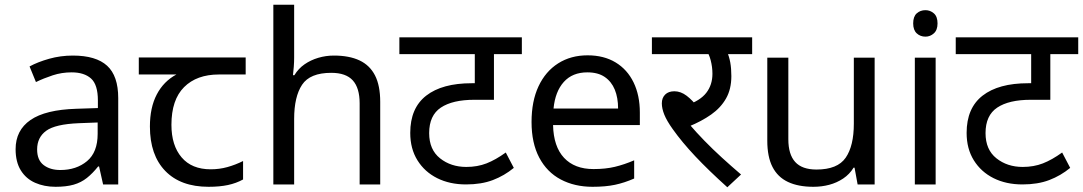

<svg xmlns="http://www.w3.org/2000/svg" viewBox="-20 -780 4580 812"><path d="M288 -545Q386 -545 433 -502Q480 -459 480 -365V0H416L399 -76H395Q372 -47 347.5 -27.5Q323 -8 291.5 1Q260 10 215 10Q167 10 128.5 -7Q90 -24 68 -59.5Q46 -95 46 -149Q46 -229 109 -272.5Q172 -316 303 -320L394 -323V-355Q394 -422 365 -448Q336 -474 283 -474Q241 -474 203 -461.5Q165 -449 132 -433L105 -499Q140 -518 188 -531.5Q236 -545 288 -545ZM314 -259Q214 -255 175.5 -227Q137 -199 137 -148Q137 -103 164.5 -82Q192 -61 235 -61Q303 -61 348 -98.5Q393 -136 393 -214V-262Z M862 10Q744 10 679 -57Q614 -124 614 -245Q614 -325 643 -380.5Q672 -436 726 -465H567V-537H1019V-465H906Q812 -465 758.5 -411.5Q705 -358 705 -252Q705 -165 748 -114.5Q791 -64 871 -64Q908 -64 942 -73.5Q976 -83 1008 -99V-21Q979 -5 944 2.5Q909 10 862 10Z M1224 -537Q1224 -518 1222.5 -498Q1221 -478 1219 -462H1225Q1242 -490 1268 -508Q1294 -526 1326 -535.5Q1358 -545 1392 -545Q1457 -545 1500.5 -524.5Q1544 -504 1566 -461Q1588 -418 1588 -349V0H1501V-343Q1501 -408 1472 -440Q1443 -472 1381 -472Q1291 -472 1257.5 -421.5Q1224 -371 1224 -277V0H1136V-760H1224Z M2187 -551H2069V-358H1986Q1894 -358 1844.5 -325Q1795 -292 1795 -217Q1795 -147 1841 -110.5Q1887 -74 1952 -74Q1999 -74 2037.5 -89Q2076 -104 2119 -135L2153 -70Q2113 -37 2064.5 -18.5Q2016 0 1951 0Q1882 0 1829 -26.5Q1776 -53 1745.5 -102Q1715 -151 1715 -218Q1715 -323 1782.5 -375.5Q1850 -428 1975 -428H2017L1988 -404V-551H1669V-622H2187Z M2465 -546Q2534 -546 2583.5 -516Q2633 -486 2659.5 -431.5Q2686 -377 2686 -304V-251H2319Q2321 -160 2365.5 -112.5Q2410 -65 2490 -65Q2541 -65 2580.5 -74.5Q2620 -84 2662 -102V-25Q2621 -7 2581 1.5Q2541 10 2486 10Q2410 10 2351.5 -21Q2293 -52 2260.5 -113.5Q2228 -175 2228 -264Q2228 -352 2257.5 -415Q2287 -478 2340.5 -512Q2394 -546 2465 -546ZM2464 -474Q2401 -474 2364.5 -433.5Q2328 -393 2321 -321H2594Q2594 -367 2580 -401Q2566 -435 2537.5 -454.5Q2509 -474 2464 -474Z M3021 -551 3053 -566Q3064 -541 3068.5 -515.5Q3073 -490 3073 -458Q3073 -403 3050.5 -363.5Q3028 -324 2987.5 -295.5Q2947 -267 2893 -245L2895 -255Q2923 -222 2958.5 -185.5Q2994 -149 3033.5 -113Q3073 -77 3114 -42L3056 12Q2977 -59 2920.5 -119Q2864 -179 2825 -234Q2800 -269 2789.5 -295Q2779 -321 2779 -343Q2779 -366 2793 -380Q2807 -394 2832 -394Q2859 -394 2884 -375Q2909 -356 2934 -323L2884 -335Q2941 -354 2967 -387.5Q2993 -421 2993 -468Q2993 -497 2985.5 -525.5Q2978 -554 2967 -565L3012 -551H2737V-622H3161V-551Z M3679 -536V0H3607L3594 -71H3590Q3573 -43 3546 -25Q3519 -7 3487 1.5Q3455 10 3420 10Q3356 10 3312.5 -10.5Q3269 -31 3247 -74Q3225 -117 3225 -185V-536H3314V-191Q3314 -127 3343 -95Q3372 -63 3433 -63Q3522 -63 3556.5 -113Q3591 -163 3591 -257V-536Z M3937 -536V0H3849V-536ZM3894 -737Q3914 -737 3929.5 -723.5Q3945 -710 3945 -681Q3945 -653 3929.5 -639Q3914 -625 3894 -625Q3872 -625 3857 -639Q3842 -653 3842 -681Q3842 -710 3857 -723.5Q3872 -737 3894 -737Z M4540 -551H4422V-358H4339Q4247 -358 4197.5 -325Q4148 -292 4148 -217Q4148 -147 4194 -110.5Q4240 -74 4305 -74Q4352 -74 4390.5 -89Q4429 -104 4472 -135L4506 -70Q4466 -37 4417.5 -18.5Q4369 0 4304 0Q4235 0 4182 -26.5Q4129 -53 4098.5 -102Q4068 -151 4068 -218Q4068 -323 4135.5 -375.5Q4203 -428 4328 -428H4370L4341 -404V-551H4022V-622H4540Z"/></svg>

Font: hindi15
Style: Regular
Weight: 400
Designer: Jelle Bosma - Monotype Design Team
Foundry: Monotype Imaging Inc.
Version: Version 2.006